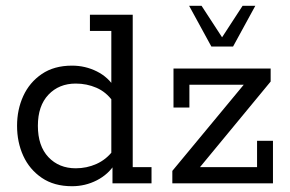

<svg xmlns="http://www.w3.org/2000/svg" viewBox="-20 -634 1004 664"><path d="M229 10Q167 10 124.5 -19Q82 -48 60.5 -95Q39 -142 39 -199Q39 -255 60.5 -302Q82 -349 124.5 -378Q167 -407 229 -407Q275 -407 315 -387Q355 -367 378 -329L365 -332V-527H291V-583H439V-56H504V0H369V-68H378Q355 -31 315 -10.5Q275 10 229 10ZM242 -52Q280 -52 313.5 -67Q347 -82 370 -112L365 -80V-315L370 -284Q347 -316 313.5 -330.5Q280 -345 242 -345Q184 -345 147.5 -306.5Q111 -268 111 -199Q111 -129 147.5 -90.5Q184 -52 242 -52ZM576 0V-43L842 -364L853 -341H635V-262H580V-397H916V-352L651 -31L643 -56H869V-147H924V0ZM711 -473 634 -614H677L748 -505L819 -614H863L786 -473Z"/></svg>

Font: Rokkitt SemiBold
Style: Regular
Weight: 400
Version: Version 3.103